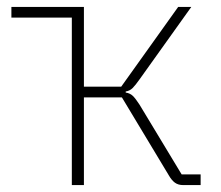

<svg xmlns="http://www.w3.org/2000/svg" viewBox="-20 -536 640 556"><path d="M188 -485H13V-516H223V-285H331L496 -516H534L384 -306Q372 -289 364 -281Q356 -273 344 -271V-268Q357 -266 365 -258Q373 -250 384 -233L506 -31H561V0H511Q496 0 486.5 -7Q477 -14 469 -28L333 -254H223V0H188Z"/></svg>

Font: IBM Plex Mono ExtraLight
Style: Regular
Weight: 200
Monospace: yes
Designer: Mike Abbink, Paul van der Laan, Pieter van Rosmalen
Foundry: Bold Monday
Version: Version 2.3